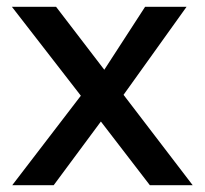

<svg xmlns="http://www.w3.org/2000/svg" viewBox="-20 -545 602 565"><path d="M251 -221 236 -240 15 -525H145L312 -307L329 -285L547 0H421ZM223 -270 284 -197 138 0H16ZM278 -326 407 -525H529L335 -254Z"/></svg>

Font: Easer Grotesk Variable
Style: Regular
Weight: 400
Designer: Boardeaser, Bonnie Shaver-Troup, Thomas Jockin
Foundry: Lexend
Version: Version 1.001;Glyphs 3.1.2 (3151)